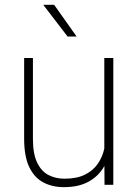

<svg xmlns="http://www.w3.org/2000/svg" viewBox="-20 -770 574 800"><path d="M299.3 -617.7H261.7L160.2 -750H205.6ZM414.6 -528.3H452.1V0H415.5L415 -78.6Q392.1 -37.1 350.3 -13.7Q308.6 9.8 246.1 9.8Q197.3 9.8 159.9 -10.3Q122.6 -30.3 101.6 -74.5Q80.6 -118.7 80.6 -191.9V-528.3H117.2V-190.9Q117.2 -129.4 134.5 -93Q151.9 -56.6 181.6 -41Q211.4 -25.4 248.5 -25.4Q299.8 -25.4 333.7 -42.2Q367.7 -59.1 387.2 -87.2Q406.7 -115.2 414.6 -150.9Z"/></svg>

Font: Robert Sans ExtraLight
Style: Regular
Weight: 250
Designer: Christian Robertson (extended by Adam Twardoch)
Foundry: Google
Version: Version 12.135;April 2, 2019;FontCreator 11.5.0.2425 64-bit;